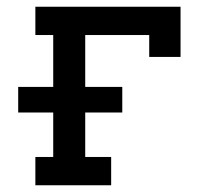

<svg xmlns="http://www.w3.org/2000/svg" viewBox="-20 -550 640 570"><path d="M85 0V-84H138V-216H34V-292H138V-446H85V-530H516V-381H423V-446H233V-292H343V-216H233V-84H310V0Z"/></svg>

Font: Iosevka Slab Medium Extended
Style: Regular
Weight: 500
Width: 7
Monospace: yes
Designer: Belleve Invis
Foundry: Belleve Invis
Version: Version 11.1.1; ttfautohint (v1.8.3)